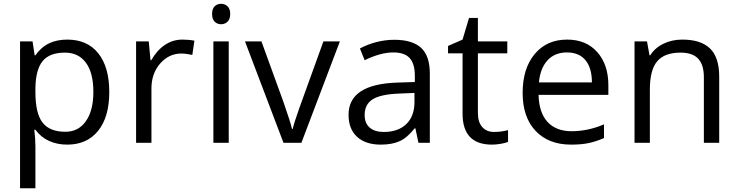

<svg xmlns="http://www.w3.org/2000/svg" viewBox="-20 -754 3899 1014"><path d="M335 9.8Q282.7 9.8 239.5 -9.5Q196.3 -28.8 167 -68.8H161.1Q167 -22 167 20V240.2H85.9V-535.2H151.9L163.1 -461.9H167Q198.2 -505.9 239.7 -525.4Q281.2 -544.9 335 -544.9Q441.4 -544.9 499.3 -472.2Q557.1 -399.4 557.1 -268.1Q557.1 -136.2 498.3 -63.2Q439.5 9.8 335 9.8ZM323.2 -476.1Q241.2 -476.1 204.6 -430.7Q168 -385.3 167 -286.1V-268.1Q167 -155.3 204.6 -106.7Q242.2 -58.1 325.2 -58.1Q394.5 -58.1 433.8 -114.3Q473.1 -170.4 473.1 -269Q473.1 -369.1 433.8 -422.6Q394.5 -476.1 323.2 -476.1Z M942.9 -544.9Q978.5 -544.9 1006.8 -539.1L995.6 -463.9Q962.4 -471.2 937 -471.2Q872.1 -471.2 825.9 -418.5Q779.8 -365.7 779.8 -287.1V0H698.7V-535.2H765.6L774.9 -436H778.8Q808.6 -488.3 850.6 -516.6Q892.6 -544.9 942.9 -544.9Z M1188 0H1106.9V-535.2H1188ZM1100.1 -680.2Q1100.1 -708 1113.8 -720.9Q1127.4 -733.9 1147.9 -733.9Q1167.5 -733.9 1181.6 -720.7Q1195.8 -707.5 1195.8 -680.2Q1195.8 -652.8 1181.6 -639.4Q1167.5 -626 1147.9 -626Q1127.4 -626 1113.8 -639.4Q1100.1 -652.8 1100.1 -680.2Z M1477.1 0 1273.9 -535.2H1360.8L1476.1 -217.8Q1515.1 -106.4 1522 -73.2H1525.9Q1531.2 -99.1 1559.8 -180.4Q1588.4 -261.7 1688 -535.2H1774.9L1571.8 0Z M2189.9 0 2173.8 -76.2H2169.9Q2129.9 -25.9 2090.1 -8.1Q2050.3 9.8 1990.7 9.8Q1911.1 9.8 1866 -31.2Q1820.8 -72.3 1820.8 -147.9Q1820.8 -310.1 2080.1 -317.9L2170.9 -320.8V-354Q2170.9 -417 2143.8 -447Q2116.7 -477.1 2057.1 -477.1Q1990.2 -477.1 1905.8 -436L1880.9 -498Q1920.4 -519.5 1967.5 -531.7Q2014.6 -543.9 2062 -543.9Q2157.7 -543.9 2203.9 -501.5Q2250 -459 2250 -365.2V0ZM2006.8 -57.1Q2082.5 -57.1 2125.7 -98.6Q2168.9 -140.1 2168.9 -214.8V-263.2L2087.9 -259.8Q1991.2 -256.3 1948.5 -229.7Q1905.8 -203.1 1905.8 -147Q1905.8 -103 1932.4 -80.1Q1959 -57.1 2006.8 -57.1Z M2589.8 -57.1Q2611.3 -57.1 2631.3 -60.3Q2651.4 -63.5 2663.1 -66.9V-4.9Q2649.9 1.5 2624.3 5.6Q2598.6 9.8 2578.1 9.8Q2422.9 9.8 2422.9 -153.8V-472.2H2346.2V-511.2L2422.9 -544.9L2457 -659.2H2503.9V-535.2H2659.2V-472.2H2503.9V-157.2Q2503.9 -108.9 2526.9 -83Q2549.8 -57.1 2589.8 -57.1Z M2996.1 9.8Q2877.4 9.8 2808.8 -62.5Q2740.2 -134.8 2740.2 -263.2Q2740.2 -392.6 2804 -468.8Q2867.7 -544.9 2975.1 -544.9Q3075.7 -544.9 3134.3 -478.8Q3192.9 -412.6 3192.9 -304.2V-252.9H2824.2Q2826.7 -158.7 2871.8 -109.9Q2917 -61 2999 -61Q3085.4 -61 3169.9 -97.2V-24.9Q3127 -6.3 3088.6 1.7Q3050.3 9.8 2996.1 9.8ZM2974.1 -477.1Q2909.7 -477.1 2871.3 -435.1Q2833 -393.1 2826.2 -318.8H3106Q3106 -395.5 3071.8 -436.3Q3037.6 -477.1 2974.1 -477.1Z M3697.3 0V-346.2Q3697.3 -411.6 3667.5 -443.8Q3637.7 -476.1 3574.2 -476.1Q3490.2 -476.1 3451.2 -430.7Q3412.1 -385.3 3412.1 -280.8V0H3331.1V-535.2H3397L3410.2 -461.9H3414.1Q3439 -501.5 3483.9 -523.2Q3528.8 -544.9 3584 -544.9Q3680.7 -544.9 3729.5 -498.3Q3778.3 -451.7 3778.3 -349.1V0Z"/></svg>

Font: f0_46825 
Style: Regular
Weight: 400
Foundry: Ascender Corporation
Version: Version 1.10